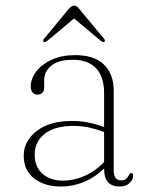

<svg xmlns="http://www.w3.org/2000/svg" viewBox="-20 -670 544 700"><path d="M359.5 -57V-66V-71V-331Q359.5 -390.5 330.2 -421.2Q301 -452 246 -452Q191.5 -452 166.2 -430Q141 -408 141 -378.5V-350Q141 -337.5 134 -331.2Q127 -325 116 -325Q105.5 -325 98.8 -333.2Q92 -341.5 92 -353.5Q92 -383 112.2 -409.5Q132.5 -436 168.8 -452.5Q205 -469 253.5 -469Q324.5 -469 359.5 -434Q394.5 -399 394.5 -341V-50Q394.5 -29 401.8 -20.8Q409 -12.5 420.5 -12.5Q435.5 -12.5 441 -19Q446.5 -25.5 450 -31.5Q452 -34.5 453.8 -36.8Q455.5 -39 459 -39Q462 -39 463.8 -36.8Q465.5 -34.5 465.5 -30Q465.5 -20.5 459.8 -11.5Q454 -2.5 443.2 3.8Q432.5 10 417 10Q388 10 373.8 -5.8Q359.5 -21.5 359.5 -57ZM66.5 -102.5Q66.5 -155.5 113.5 -192.2Q160.5 -229 242.5 -229Q280 -229 312.8 -221Q345.5 -213 372 -202L370 -185Q343 -195.5 312.8 -203.2Q282.5 -211 247 -211Q180.5 -211 143.5 -182.5Q106.5 -154 106.5 -106.5Q106.5 -61 135.2 -36.2Q164 -11.5 208 -11.5Q253.5 -11.5 296.5 -32.5Q339.5 -53.5 372.5 -94L381.5 -81Q348.5 -37.5 301.2 -13.8Q254 10 201.5 10Q143 10 104.8 -19.2Q66.5 -48.5 66.5 -102.5ZM251 -603.5H249L349 -520Q352.5 -518 355.5 -517Q358.5 -516 360.5 -517.5Q362.5 -519 362.5 -522Q362.5 -525 359.5 -528.5L269 -637.5Q264 -643.5 260 -646.5Q256 -649.5 250.5 -649.5Q245 -649.5 240.5 -646.5Q236 -643.5 230.5 -637.5L140.5 -528.5Q137.5 -525 137.5 -522Q137.5 -519 139.5 -517.5Q142.5 -516 145 -517Q147.5 -518 151 -520Z"/></svg>

Font: Fraunces Thin
Style: Regular
Weight: 250
Version: Version 1.000;[b76b70a41]